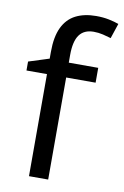

<svg xmlns="http://www.w3.org/2000/svg" viewBox="-87 -816 560 867"><g transform="rotate(10 193.5 -382.5)"><path d="M332 -468H197V0H109V-468H15V-509L109 -539V-570Q109 -639 129.5 -682Q150 -725 189 -745Q228 -765 283 -765Q315 -765 341.5 -759.5Q368 -754 387 -747L364 -678Q348 -683 327 -688Q306 -693 284 -693Q240 -693 218.5 -663.5Q197 -634 197 -571V-536H332Z"/></g></svg>

Font: utelugu15
Style: Book
Weight: 400
Designer: Jelle Bosma - Monotype Design Team
Foundry: Monotype Imaging Inc.
Version: Version 2.003